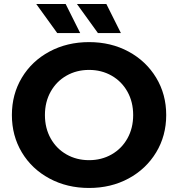

<svg xmlns="http://www.w3.org/2000/svg" viewBox="-20 -921 884 953"><path d="M39 -350Q39 -453 88.5 -535.5Q138 -618 225.5 -665Q313 -712 422 -712Q531 -712 618 -665Q705 -618 755 -535.5Q805 -453 805 -350Q805 -247 755 -164.5Q705 -82 618 -35Q531 12 422 12Q313 12 225.5 -35Q138 -82 88.5 -164.5Q39 -247 39 -350ZM641 -350Q641 -415 612.5 -466Q584 -517 534 -545.5Q484 -574 422 -574Q360 -574 310 -545.5Q260 -517 231.5 -466Q203 -415 203 -350Q203 -285 231.5 -234Q260 -183 310 -154.5Q360 -126 422 -126Q484 -126 534 -154.5Q584 -183 612.5 -234Q641 -285 641 -350ZM160 -901H306L378 -757H264ZM362 -901H508L580 -757H466Z"/></svg>

Font: Idrija
Style: Bold
Weight: 700
Designer: Julieta Ulanovsky
Foundry: Julieta Ulanovsky
Version: Version 7.200